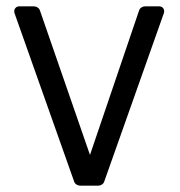

<svg xmlns="http://www.w3.org/2000/svg" viewBox="-20 -586 568 606"><path d="M214 -13 26 -544Q25 -546 25 -551Q25 -557 29.5 -561.5Q34 -566 41 -566H87Q93 -566 98.5 -562.5Q104 -559 106 -553L264 -97L419 -553Q421 -559 426.5 -562.5Q432 -566 438 -566H482Q491 -566 495.5 -559.5Q500 -553 497 -544L309 -13Q307 -7 301.5 -3.5Q296 0 290 0H233Q227 0 221.5 -3.5Q216 -7 214 -13Z"/></svg>

Font: Miriam Libre
Style: Regular
Weight: 400
Designer: Michal Sahar
Foundry: Hagilda
Version: Version 1.001